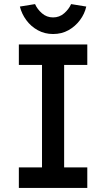

<svg xmlns="http://www.w3.org/2000/svg" viewBox="-20 -917 518 937"><path d="M72 0V-100H185V-600H72V-700H406V-600H293V-100H406V0ZM239 -751Q198 -751 164.5 -769.5Q131 -788 108.5 -818.5Q86 -849 77 -885L151 -897Q162 -872 185 -852Q208 -832 239 -832Q270 -832 293 -852Q316 -872 327 -897L401 -885Q393 -849 370 -818.5Q347 -788 314 -769.5Q281 -751 239 -751Z"/></svg>

Font: Readex Pro
Style: Regular
Weight: 400
Designer: Bonnie Shaver-Troup, Thomas Jockin
Foundry: Lexend
Version: Version 1.204; ttfautohint (v1.8.4.7-5d5b)